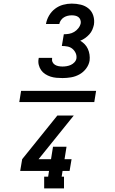

<svg xmlns="http://www.w3.org/2000/svg" viewBox="-20 -875 640 1065"><path d="M327 -442Q310 -442 293 -443.5Q276 -445 260.5 -450Q245 -455 231 -464Q217 -473 208 -486Q199 -499 195 -515Q191 -531 194 -548Q194 -550 194.5 -551Q195 -552 195 -554H269Q269 -553 269 -552.5Q269 -552 269 -551Q267 -540 271.5 -530.5Q276 -521 285 -515.5Q294 -510 305 -508Q316 -506 327 -506Q338 -506 350 -508Q362 -510 373 -515Q384 -520 393 -529.5Q402 -539 404 -551Q406 -567 399.5 -581Q393 -595 381.5 -604.5Q370 -614 354.5 -617Q339 -620 323 -620L334 -685Q348 -685 363 -687.5Q378 -690 391.5 -698Q405 -706 415 -719Q425 -732 428 -747Q429 -757 425.5 -766Q422 -775 414.5 -780.5Q407 -786 397.5 -788Q388 -790 378 -790Q367 -790 356 -787.5Q345 -785 335 -779Q325 -773 318 -763Q311 -753 309 -742H235Q239 -766 252 -788.5Q265 -811 285.5 -826.5Q306 -842 330 -848.5Q354 -855 378 -855Q404 -855 428.5 -849Q453 -843 471.5 -827.5Q490 -812 497.5 -788Q505 -764 501 -738Q498 -724 492 -710Q486 -696 475.5 -684.5Q465 -673 452.5 -664Q440 -655 425 -649Q439 -641 450 -629.5Q461 -618 467.5 -603.5Q474 -589 476.5 -572.5Q479 -556 477 -539Q473 -515 457.5 -494.5Q442 -474 420 -462Q398 -450 374 -446Q350 -442 327 -442ZM335 170H225V105H247L252 73H92L103 8L298 -234H389L194 8H263L274 -61H349L338 8H377L366 73H327L322 105H335ZM503 -309H87L97 -371H513Z"/></svg>

Font: Iosevka Slab MdExObl
Style: Regular
Weight: 500
Width: 7
Italic angle: -9°
Monospace: yes
Designer: Belleve Invis
Foundry: Belleve Invis
Version: Version 11.1.1; ttfautohint (v1.8.3)